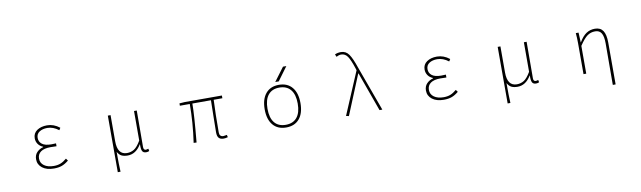

<svg xmlns="http://www.w3.org/2000/svg" viewBox="-50 -1517 8099 2425"><g transform="rotate(-10 4000.0 -304.5)"><path d="M525.4 12.7Q431.6 12.7 376.5 -29.8Q321.3 -72.3 321.3 -140.6Q321.3 -195.3 354.5 -230Q387.7 -264.6 436.5 -277.3V-282.2Q395.5 -298.8 373 -331.5Q350.6 -364.3 350.6 -405.3Q350.6 -469.7 401.9 -504.9Q453.1 -540 531.2 -540Q617.2 -540 692.4 -480.5L674.8 -452.1Q603.5 -506.8 529.3 -506.8Q467.8 -506.8 427.7 -480.5Q387.7 -454.1 387.7 -403.3Q387.7 -353.5 426.3 -323.7Q464.8 -293.9 544.9 -293.9Q577.1 -293.9 604.5 -295.9V-258.8Q573.2 -260.7 528.3 -260.7Q445.3 -260.7 402.3 -230Q359.4 -199.2 359.4 -142.6Q359.4 -85.9 405.3 -52.7Q451.2 -19.5 529.3 -19.5Q578.1 -19.5 615.2 -34.2Q652.3 -48.8 694.3 -84L714.8 -55.7Q669.9 -18.6 627 -2.9Q584 12.7 525.4 12.7Z M1309.6 198.2V-527.3H1344.7V-192.4Q1344.7 -19.5 1466.8 -19.5Q1517.6 -19.5 1558.6 -44.9Q1599.6 -70.3 1645.5 -148.4V-527.3H1680.7Q1678.7 -209 1678.7 -58.6Q1678.7 -19.5 1710 -19.5Q1717.8 -19.5 1741.2 -26.4L1747.1 3.9Q1729.5 12.7 1707 12.7Q1670.9 12.7 1657.7 -12.7Q1644.5 -38.1 1646.5 -100.6H1644.5Q1576.2 12.7 1470.7 12.7Q1423.8 12.7 1393.1 -2Q1362.3 -16.6 1339.8 -57.6Q1339.8 108.4 1344.7 198.2Z M2701.2 12.7Q2659.2 12.7 2639.2 -9.3Q2619.1 -31.2 2619.1 -81.1Q2619.1 -122.1 2622.1 -282.2Q2625 -442.4 2626 -492.2H2387.7Q2387.7 -347.7 2354.5 2L2317.4 0Q2354.5 -254.9 2354.5 -492.2H2227.5V-522.5L2298.8 -527.3H2772.5V-492.2H2661.1Q2652.3 -311.5 2652.3 -75.2Q2652.3 -19.5 2703.1 -19.5Q2707 -19.5 2748 -26.4L2754.9 3.9Q2726.6 12.7 2701.2 12.7Z M3673.8 -60.5Q3613.3 11.7 3503.9 11.7Q3394.5 11.7 3334.5 -60.1Q3274.4 -131.8 3274.4 -261.2Q3274.4 -390.6 3334.5 -462.9Q3394.5 -535.2 3503.9 -535.2Q3613.3 -535.2 3673.3 -462.9Q3733.4 -390.6 3733.4 -261.2Q3733.4 -131.8 3673.8 -60.5ZM3360.4 -83Q3410.2 -22.5 3503.9 -22.5Q3597.7 -22.5 3647.9 -83.5Q3698.2 -144.5 3698.2 -261.2Q3698.2 -377.9 3647.9 -439Q3597.7 -500 3503.9 -500Q3410.2 -500 3360.4 -439Q3310.5 -377.9 3310.5 -261.2Q3310.5 -144.5 3360.4 -83ZM3465.8 -578.1 3595.7 -752H3638.7L3510.7 -578.1Z M4307.6 6.8 4271.5 0 4502.9 -545.9 4494.1 -574.2Q4459 -682.6 4427.7 -729Q4396.5 -775.4 4344.7 -775.4Q4315.4 -775.4 4284.2 -756.8L4269.5 -790Q4302.7 -806.6 4347.7 -806.6Q4411.1 -806.6 4449.2 -752Q4487.3 -697.3 4528.3 -574.2L4737.3 0H4701.2L4520.5 -502H4516.6Z M5525.4 12.7Q5431.6 12.7 5376.5 -29.8Q5321.3 -72.3 5321.3 -140.6Q5321.3 -195.3 5354.5 -230Q5387.7 -264.6 5436.5 -277.3V-282.2Q5395.5 -298.8 5373 -331.5Q5350.6 -364.3 5350.6 -405.3Q5350.6 -469.7 5401.9 -504.9Q5453.1 -540 5531.2 -540Q5617.2 -540 5692.4 -480.5L5674.8 -452.1Q5603.5 -506.8 5529.3 -506.8Q5467.8 -506.8 5427.7 -480.5Q5387.7 -454.1 5387.7 -403.3Q5387.7 -353.5 5426.3 -323.7Q5464.8 -293.9 5544.9 -293.9Q5577.1 -293.9 5604.5 -295.9V-258.8Q5573.2 -260.7 5528.3 -260.7Q5445.3 -260.7 5402.3 -230Q5359.4 -199.2 5359.4 -142.6Q5359.4 -85.9 5405.3 -52.7Q5451.2 -19.5 5529.3 -19.5Q5578.1 -19.5 5615.2 -34.2Q5652.3 -48.8 5694.3 -84L5714.8 -55.7Q5669.9 -18.6 5627 -2.9Q5584 12.7 5525.4 12.7Z M6309.6 198.2V-527.3H6344.7V-192.4Q6344.7 -19.5 6466.8 -19.5Q6517.6 -19.5 6558.6 -44.9Q6599.6 -70.3 6645.5 -148.4V-527.3H6680.7Q6678.7 -209 6678.7 -58.6Q6678.7 -19.5 6710 -19.5Q6717.8 -19.5 6741.2 -26.4L6747.1 3.9Q6729.5 12.7 6707 12.7Q6670.9 12.7 6657.7 -12.7Q6644.5 -38.1 6646.5 -100.6H6644.5Q6576.2 12.7 6470.7 12.7Q6423.8 12.7 6393.1 -2Q6362.3 -16.6 6339.8 -57.6Q6339.8 108.4 6344.7 198.2Z M7694.3 198.2H7658.2Q7660.2 21.5 7660.2 -334Q7660.2 -422.9 7635.3 -464.8Q7610.4 -506.8 7554.7 -506.8Q7498 -506.8 7454.1 -475.1Q7410.2 -443.4 7352.5 -356.4V0H7317.4V-396.5Q7317.4 -463.9 7311.5 -527.3H7346.7L7352.5 -401.4H7354.5Q7398.4 -475.6 7446.8 -507.8Q7495.1 -540 7557.6 -540Q7627.9 -540 7661.1 -490.7Q7694.3 -441.4 7694.3 -338.9Z"/></g></svg>

Font: GenEi Gothic M ExtraLight
Style: Regular
Weight: 200
Designer: o_tamon (Modified); [Source Han Sans]
Ryoko NISHIZUKA  (kana & ideographs); Paul D. Hunt (Latin, Greek & Cyrillic); Wenl
Version: Version 1.1a;Original Version 1.004